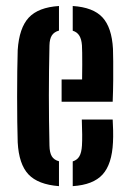

<svg xmlns="http://www.w3.org/2000/svg" viewBox="-20 -628 440 656"><path d="M40.5 -141.5Q39.5 -170 39 -211.2Q38.5 -252.5 38.5 -297.8Q38.5 -343 39 -385Q39.5 -427 40.5 -457Q45.5 -532.5 78.2 -567.8Q111 -603 181.5 -607.5V-523.5Q165 -519 157.2 -507Q149.5 -495 149 -473Q148 -428.5 147.5 -386Q147 -343.5 147 -301.5Q147 -259.5 147.5 -217.2Q148 -175 149 -130.5Q149.5 -106.5 157 -94Q164.5 -81.5 181.5 -77V8Q110 2.5 77.2 -32.2Q44.5 -67 40.5 -141.5ZM228.5 8V-76.5Q244 -81.5 251.2 -94Q258.5 -106.5 260 -130.5Q261 -146 260.8 -168.8Q260.5 -191.5 259.5 -219.5H365Q366 -205.5 366.5 -182.5Q367 -159.5 366 -141.5Q362.5 -67 330.5 -31.8Q298.5 3.5 228.5 8ZM190.5 -280.5V-356.5H260.5Q261 -383.5 261 -406.8Q261 -430 260.8 -447.2Q260.5 -464.5 260 -473Q258.5 -494 251 -506.2Q243.5 -518.5 228.5 -523V-607.5Q298.5 -603 330.2 -568.5Q362 -534 366 -461Q366.5 -448 366.8 -419.2Q367 -390.5 366.8 -354Q366.5 -317.5 365 -280.5Z"/></svg>

Font: Big Shoulders Stencil Display Thin
Style: Bold
Weight: 700
Version: Version 2.001